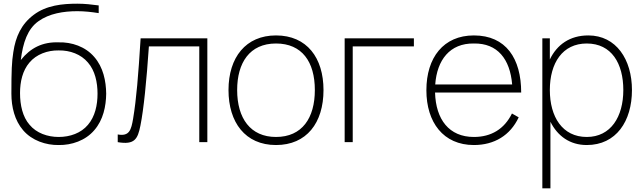

<svg xmlns="http://www.w3.org/2000/svg" viewBox="-20 -770 3485 1040"><path d="M297.9 -540.6C210.4 -543.8 144.8 -510.4 92.7 -444.8C104.2 -538.5 129.2 -613.5 188.5 -655.2C246.9 -696.9 324 -709.4 399 -709.4C436.5 -709.4 475 -705.2 514.6 -699V-740.6C476 -745.8 438.5 -750 399 -750C318.8 -750 231.3 -741.7 162.5 -689.6C95.8 -639.6 64.6 -571.9 52.1 -487.5C43.8 -434.4 41.7 -388.5 41.7 -262.5C41.7 -190.6 59.4 -117.7 105.2 -64.6C153.1 -8.3 229.2 16.7 297.9 15.6C367.7 16.7 442.7 -8.3 490.6 -64.6C539.6 -120.8 554.2 -194.8 555.2 -262.5C554.2 -331.2 539.6 -405.2 490.6 -461.5C442.7 -517.7 367.7 -542.7 297.9 -540.6ZM297.9 -496.9C359.4 -497.9 418.8 -476 456.3 -431.3C494.8 -387.5 508.3 -324 508.3 -262.5C508.3 -201 494.8 -138.5 456.3 -93.8C418.8 -49 359.4 -28.1 297.9 -28.1C237.5 -28.1 177.1 -49 139.6 -94.8C103.1 -136.5 88.5 -200 88.5 -265.6C88.5 -327.1 102.1 -387.5 139.6 -431.3C177.1 -476 237.5 -497.9 297.9 -496.9Z M741.7 -562.5C729.2 -360.4 718.8 -234.4 701 -127.1C690.6 -66.7 681.2 -30.2 617.7 -41.7V0C709.4 15.6 726 -16.7 740.6 -89.6C758.3 -177.1 774 -334.4 786.5 -518.8H1059.4V0H1103.1V-562.5Z M1475 15.6C1640.6 15.6 1732.3 -104.2 1732.3 -282.3C1732.3 -456.3 1642.7 -578.1 1475 -578.1C1311.5 -578.1 1217.7 -459.4 1217.7 -282.3C1217.7 -107.3 1308.3 15.6 1475 15.6ZM1685.4 -282.3C1685.4 -131.2 1616.7 -28.1 1475 -28.1C1336.5 -28.1 1264.6 -129.2 1264.6 -282.3C1264.6 -430.2 1332.3 -534.4 1475 -534.4C1615.6 -534.4 1685.4 -435.4 1685.4 -282.3Z M2221.9 -562.5H1846.9V0H1890.6V-518.8H2221.9Z M2546.9 -28.1C2412.5 -28.1 2340.6 -122.9 2336.5 -268.8H2803.1C2803.1 -453.1 2720.8 -578.1 2546.9 -578.1C2382.3 -578.1 2289.6 -458.3 2289.6 -281.2C2289.6 -107.3 2381.3 15.6 2546.9 15.6C2657.3 15.6 2743.8 -36.5 2789.6 -134.4L2753.1 -155.2C2711.5 -70.8 2640.6 -28.1 2546.9 -28.1ZM2546.9 -534.4C2675 -536.5 2742.7 -450 2754.2 -312.5H2337.5C2346.9 -444.8 2416.7 -536.5 2546.9 -534.4Z M3166.7 -578.1C3066.7 -578.1 2996.9 -528.1 2958.3 -447.9V-562.5H2917.7V250H2961.5V-110.4C3000 -33.3 3066.7 15.6 3158.3 15.6C3317.7 15.6 3403.1 -113.5 3403.1 -282.3C3403.1 -447.9 3317.7 -578.1 3166.7 -578.1ZM3158.3 -28.1C3026 -28.1 2958.3 -137.5 2958.3 -282.3C2958.3 -429.2 3027.1 -534.4 3158.3 -534.4C3292.7 -534.4 3356.3 -426 3356.3 -282.3C3356.3 -137.5 3288.5 -28.1 3158.3 -28.1Z"/></svg>

Font: Manrope3 Thin
Style: Regular
Weight: 100
Width: 4
Designer: Mikhail Sharanda
Foundry: Mikhail Sharanda
Version: Version 3.000;PS 003.000;hotconv 1.0.88;makeotf.lib2.5.64775